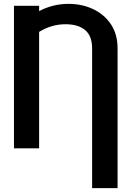

<svg xmlns="http://www.w3.org/2000/svg" viewBox="-20 -757 670 980"><path d="M580.1 203.1H450.2V-509.3Q450.2 -573.7 414.6 -603.5Q378.9 -633.3 314 -633.3Q243.2 -633.3 179.7 -594.2V0H51.3V-727.5H179.7V-700.2Q212.4 -717.8 250.2 -727.5Q288.1 -737.3 329.6 -737.3Q397.5 -737.3 454.3 -710.9Q511.2 -684.6 545.7 -633.8Q580.1 -583 580.1 -509.3Z"/></svg>

Font: Inter Display SemiBold
Style: Regular
Weight: 600
Designer: Rasmus Andersson
Foundry: rsms
Version: Version 4.001;git-9221beed3